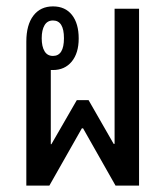

<svg xmlns="http://www.w3.org/2000/svg" viewBox="-20 -578 523 598"><path d="M62 -448.2Q62 -500.5 84 -529.3Q106 -558.1 145 -558.1Q183.1 -558.1 204.1 -531.5Q225.1 -504.9 225.1 -458Q225.1 -412.6 203.4 -386.2Q181.6 -359.9 145 -359.9H138.2V-128.9H140.1L219.2 -266.1H255.9L334 -129.9H336.9V-550.8H413.1V0H339.8L238.8 -178.2H234.9L133.8 0H62ZM145 -403.8Q179.2 -403.8 179.2 -459Q179.2 -514.2 145 -514.2Q127.4 -514.2 118.7 -499.3Q109.9 -484.4 109.9 -459Q109.9 -433.1 118.7 -418.5Q127.4 -403.8 145 -403.8Z"/></svg>

Font: Noto Sans Thai Looped ExtraCond
Style: Regular
Weight: 400
Width: 2
Designer: Sasikarn Vongin, Ben Mitchell
Foundry: The Fontpad Ltd
Version: Version 1.00